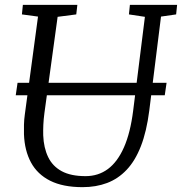

<svg xmlns="http://www.w3.org/2000/svg" viewBox="-20 -763 752 793"><path d="M645 -694.5 596.5 -306Q585.5 -220 562 -159.5Q538.5 -99 503.2 -61.8Q468 -24.5 422.2 -7.2Q376.5 10 321 10Q240 10 187.2 -16.5Q134.5 -43 108 -92Q81.5 -141 79 -208.5Q78.5 -227 79 -247.8Q79.5 -268.5 82.5 -290L137 -694.5L70.5 -703.5L74.5 -743H299.5L295 -703.5L218 -693.5L163.5 -296.5Q160 -270 159 -247.5Q158 -225 158.5 -204Q160.5 -152.5 178.8 -114.5Q197 -76.5 234.8 -56Q272.5 -35.5 333.5 -35.5Q386 -35.5 425.8 -65Q465.5 -94.5 492 -154.5Q518.5 -214.5 530 -306L578.5 -693.5L512.5 -703.5L516.5 -743H711.5L707.5 -703.5ZM668 -421 660.5 -369.5H45L52.5 -421Z"/></svg>

Font: Merriweather 20pt Light
Style: Italic
Weight: 300
Italic angle: -7.8°
Version: Version 2.101